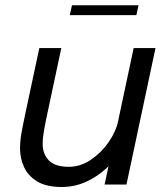

<svg xmlns="http://www.w3.org/2000/svg" viewBox="-20 -718 637 747"><path d="M220 9.5Q160 9.5 124.5 -12.2Q89 -34 73.5 -68.2Q58 -102.5 58 -140Q58 -168.5 63.2 -198.8Q68.5 -229 79.5 -280.5L133 -531H218.5L167.5 -291.5Q157 -243 151.5 -212.2Q146 -181.5 146 -157.5Q146 -119 170 -94Q194 -69 247.5 -69Q293.5 -69 334.2 -96.8Q375 -124.5 403.5 -166.2Q432 -208 440.5 -249.5L491 -229Q481.5 -185 457.2 -142.8Q433 -100.5 396.8 -66Q360.5 -31.5 315.5 -11Q270.5 9.5 220 9.5ZM387 0 500 -531H585L472 0ZM251.5 -659 260 -697.5H519L510.5 -659Z"/></svg>

Font: Epilogue
Style: Italic
Weight: 400
Italic angle: -12°
Designer: Tyler Finck
Foundry: Etcetera Type Co
Version: Version 2.112